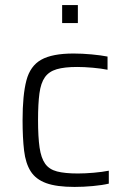

<svg xmlns="http://www.w3.org/2000/svg" viewBox="-20 -729 499 757"><path d="M274 8Q203 8 162 -7Q121 -22 101 -53.5Q81 -85 75 -135Q69 -185 69 -255Q69 -354 84 -411.5Q99 -469 142.5 -493.5Q186 -518 270 -518Q304 -518 341.5 -514.5Q379 -511 404 -506V-454Q379 -459 345.5 -462Q312 -465 284 -465Q234 -465 203.5 -456Q173 -447 157 -424.5Q141 -402 135.5 -361Q130 -320 130 -256Q130 -189 136 -147.5Q142 -106 158 -83.5Q174 -61 205 -53Q236 -45 287 -45Q316 -45 350 -48Q384 -51 409 -56V-5Q384 1 346.5 4.5Q309 8 274 8ZM225 -638V-709H287V-638Z"/></svg>

Font: Saira Light
Style: Regular
Weight: 300
Designer: Hector Gatti with collaboration of the Omnibus-Type team
Foundry: Omnibus-Type
Version: Version 1.100; ttfautohint (v1.8.3)